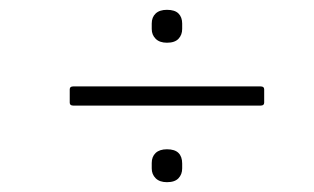

<svg xmlns="http://www.w3.org/2000/svg" viewBox="-20 -496 640 391"><path d="M129 -281Q122 -281 122 -287V-314Q122 -320 129 -320H511Q518 -320 518 -314V-287Q518 -281 511 -281ZM320 -125Q305 -125 297 -133Q289 -141 289 -153V-164Q289 -177 297 -184.5Q305 -192 320 -192Q336 -192 343.5 -184.5Q351 -177 351 -163V-153Q351 -141 343.5 -133Q336 -125 320 -125ZM320 -409Q305 -409 297 -417Q289 -425 289 -437V-448Q289 -461 297 -468.5Q305 -476 320 -476Q336 -476 343.5 -468.5Q351 -461 351 -448V-437Q351 -425 343.5 -417Q336 -409 320 -409Z"/></svg>

Font: Sofia Sans ExtraLight
Style: Italic
Weight: 250
Italic angle: -9°
Version: Version 4.100-B